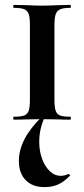

<svg xmlns="http://www.w3.org/2000/svg" viewBox="-20 -488 343 783"><path d="M267 -12Q269 -12 269 -6Q269 0 267 0Q236 0 219 -1L151 -2L86 -1Q68 0 36 0Q34 0 34 -6Q34 -12 36 -12Q65 -12 78.5 -17Q92 -22 97 -36.5Q102 -51 102 -81V-387Q102 -417 97 -431Q92 -445 78.5 -450.5Q65 -456 36 -456Q34 -456 34 -462Q34 -468 36 -468L86 -467Q126 -465 151 -465Q178 -465 220 -467L267 -468Q269 -468 269 -462Q269 -456 267 -456Q239 -456 225.5 -450Q212 -444 207 -429.5Q202 -415 202 -385V-81Q202 -51 207 -36.5Q212 -22 225 -17Q238 -12 267 -12ZM57 168Q57 79 151 -12L161 -7Q140 39 140 91Q140 128 151.5 159.5Q163 191 183 210Q203 229 226 229Q245 229 257 222H259Q262 222 264.5 225Q267 228 264 230Q240 254 216.5 264.5Q193 275 161 275Q112 275 84.5 246.5Q57 218 57 168Z"/></svg>

Font: Cormorant SC
Style: Bold
Weight: 700
Designer: Christian Thalmann (Catharsis Fonts)
Foundry: Catharsis Fonts
Version: Version 4.000